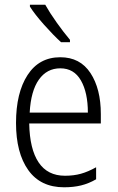

<svg xmlns="http://www.w3.org/2000/svg" viewBox="-20 -785 500 815"><path d="M408 -301V-261H104Q106 -152 144 -95.5Q182 -39 256 -39Q293 -39 323.5 -47.5Q354 -56 388 -75V-24Q357 -6 324.5 2Q292 10 252 10Q152 10 100 -63Q48 -136 48 -263Q48 -391 97 -466.5Q146 -542 236 -542Q320 -542 364 -475Q408 -408 408 -301ZM106 -307H353Q353 -392 323.5 -443.5Q294 -495 236 -495Q179 -495 145 -447Q111 -399 106 -307ZM277 -616V-606H239Q206 -636 166.5 -680.5Q127 -725 107 -757V-765H172Q191 -731 220.5 -689.5Q250 -648 277 -616Z"/></svg>

Font: Noto Sans Display Light Narrow
Style: Regular
Weight: 300
Width: 4
Designer: Monotype Design team
Foundry: Monotype Imaging Inc.
Version: Version 1.000